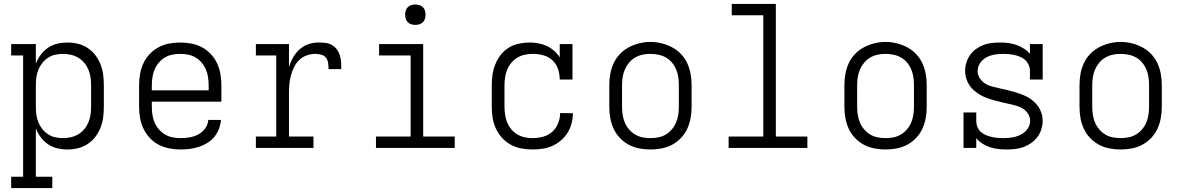

<svg xmlns="http://www.w3.org/2000/svg" viewBox="-20 -755 6040 980"><path d="M37 205V147H98V-472H37V-530H163V-430Q172 -454 188 -475.5Q204 -497 225.5 -511.5Q247 -526 272.5 -532Q298 -538 324 -538Q351 -538 378 -531.5Q405 -525 427.5 -510Q450 -495 466.5 -473.5Q483 -452 493 -426.5Q503 -401 506.5 -374Q510 -347 510 -320V-210Q510 -183 506.5 -156Q503 -129 493 -103.5Q483 -78 466.5 -56.5Q450 -35 427.5 -20Q405 -5 378 1.5Q351 8 324 8Q298 8 272.5 2Q247 -4 225.5 -18.5Q204 -33 188 -54.5Q172 -76 163 -100V147H247V205ZM301 -50Q321 -50 341.5 -54.5Q362 -59 379.5 -69.5Q397 -80 410 -95.5Q423 -111 431 -130Q439 -149 442 -169.5Q445 -190 445 -210V-320Q445 -340 442 -360.5Q439 -381 431 -400Q423 -419 410 -434.5Q397 -450 379.5 -460.5Q362 -471 341.5 -475.5Q321 -480 301 -480Q281 -480 261 -475.5Q241 -471 224.5 -460Q208 -449 195.5 -433Q183 -417 175.5 -398.5Q168 -380 165.5 -360Q163 -340 163 -320V-210Q163 -190 165.5 -170Q168 -150 175.5 -131.5Q183 -113 195.5 -97Q208 -81 224.5 -70Q241 -59 261 -54.5Q281 -50 301 -50Z M902 8Q873 8 844.5 2.5Q816 -3 790.5 -16Q765 -29 745 -50.5Q725 -72 712.5 -98Q700 -124 695 -152.5Q690 -181 690 -210V-320Q690 -349 695 -377.5Q700 -406 712 -432Q724 -458 744 -479Q764 -500 789 -513.5Q814 -527 842.5 -532.5Q871 -538 900 -538Q929 -538 957.5 -532.5Q986 -527 1011 -513.5Q1036 -500 1056 -479Q1076 -458 1088 -432Q1100 -406 1105 -377.5Q1110 -349 1110 -320V-236H755V-210Q755 -189 758 -168.5Q761 -148 769 -129.5Q777 -111 791 -95Q805 -79 822.5 -68.5Q840 -58 860.5 -54Q881 -50 902 -50Q925 -50 948.5 -54Q972 -58 992.5 -69Q1013 -80 1027.5 -100Q1042 -120 1043 -143H1108Q1106 -120 1097.5 -97.5Q1089 -75 1074 -56.5Q1059 -38 1038.5 -25.5Q1018 -13 995.5 -5.5Q973 2 949.5 5Q926 8 902 8ZM755 -294H1045V-320Q1045 -340 1042 -360.5Q1039 -381 1031 -400Q1023 -419 1009.5 -435Q996 -451 978.5 -461.5Q961 -472 940.5 -476Q920 -480 900 -480Q880 -480 859.5 -476Q839 -472 821.5 -461.5Q804 -451 790.5 -435Q777 -419 769 -400Q761 -381 758 -360.5Q755 -340 755 -320Z M1286 0V-58H1390V-472H1286V-530H1455V-414Q1463 -439 1476 -462Q1489 -485 1509 -503Q1529 -521 1554 -529.5Q1579 -538 1606 -538Q1623 -538 1641 -536Q1659 -534 1674 -525.5Q1689 -517 1699.5 -502.5Q1710 -488 1715 -471.5Q1720 -455 1721 -437.5Q1722 -420 1722 -402H1657Q1657 -417 1655 -432.5Q1653 -448 1644 -460Q1635 -472 1619.5 -476Q1604 -480 1589 -480Q1567 -480 1545 -472Q1523 -464 1507 -448.5Q1491 -433 1481 -412.5Q1471 -392 1465 -370Q1459 -348 1457 -325.5Q1455 -303 1455 -281V-58H1580V0Z M1899 0V-58H2076V-472H1915V-530H2140V-58H2301V0ZM2100 -628Q2089 -628 2079 -631Q2069 -634 2061.5 -641.5Q2054 -649 2051 -659Q2048 -669 2048 -680Q2048 -691 2051 -701Q2054 -711 2061.5 -718.5Q2069 -726 2079 -729Q2089 -732 2100 -732Q2111 -732 2121 -729Q2131 -726 2138.5 -718.5Q2146 -711 2149 -701Q2152 -691 2152 -680Q2152 -669 2149 -659Q2146 -649 2138.5 -641.5Q2131 -634 2121 -631Q2111 -628 2100 -628Z M2698 8Q2669 8 2640.5 2.5Q2612 -3 2587 -16.5Q2562 -30 2542.5 -51.5Q2523 -73 2511 -99Q2499 -125 2494.5 -153Q2490 -181 2490 -210V-320Q2490 -348 2494 -375Q2498 -402 2508.5 -427.5Q2519 -453 2536 -475Q2553 -497 2576.5 -511.5Q2600 -526 2627.5 -532Q2655 -538 2682 -538Q2705 -538 2727.5 -534Q2750 -530 2770.5 -520.5Q2791 -511 2808 -496Q2825 -481 2837 -462V-530H2902V-349H2837Q2837 -376 2828.5 -402Q2820 -428 2800.5 -446.5Q2781 -465 2754.5 -472.5Q2728 -480 2701 -480Q2680 -480 2660 -476Q2640 -472 2622 -461.5Q2604 -451 2590.5 -435Q2577 -419 2569 -400Q2561 -381 2558 -361Q2555 -341 2555 -320V-210Q2555 -190 2558 -169.5Q2561 -149 2568.5 -130.5Q2576 -112 2589 -96Q2602 -80 2619.5 -69.5Q2637 -59 2657 -54.5Q2677 -50 2698 -50Q2724 -50 2751 -57Q2778 -64 2798 -81.5Q2818 -99 2828.5 -125Q2839 -151 2839 -178L2904 -177Q2904 -151 2897.5 -125.5Q2891 -100 2877.5 -78Q2864 -56 2843.5 -38.5Q2823 -21 2799.5 -10.5Q2776 0 2750 4Q2724 8 2698 8Z M3300 8Q3271 8 3242.5 2.5Q3214 -3 3189 -16.5Q3164 -30 3144 -51Q3124 -72 3112 -98Q3100 -124 3095 -152.5Q3090 -181 3090 -210V-320Q3090 -349 3095 -377.5Q3100 -406 3112 -432Q3124 -458 3144 -479Q3164 -500 3189.5 -513.5Q3215 -527 3243 -534Q3271 -541 3300 -541Q3329 -541 3357 -534Q3385 -527 3410.5 -513.5Q3436 -500 3456 -479Q3476 -458 3488 -432Q3500 -406 3505 -377.5Q3510 -349 3510 -320V-210Q3510 -181 3505 -152.5Q3500 -124 3488 -98Q3476 -72 3456 -51Q3436 -30 3411 -16.5Q3386 -3 3357.5 2.5Q3329 8 3300 8ZM3300 -50Q3320 -50 3340.5 -54Q3361 -58 3378.5 -68.5Q3396 -79 3409.5 -95Q3423 -111 3431 -130Q3439 -149 3442 -169.5Q3445 -190 3445 -210V-320Q3445 -341 3442 -361.5Q3439 -382 3431 -401Q3423 -420 3409.5 -436Q3396 -452 3378 -462Q3360 -472 3339.5 -476Q3319 -480 3298 -480Q3278 -480 3258 -475.5Q3238 -471 3220.5 -460.5Q3203 -450 3190 -434Q3177 -418 3169 -399.5Q3161 -381 3158 -360.5Q3155 -340 3155 -320V-210Q3155 -190 3158 -169.5Q3161 -149 3169 -130Q3177 -111 3190.5 -95Q3204 -79 3221.5 -68.5Q3239 -58 3259.5 -54Q3280 -50 3300 -50Z M3699 0V-58H3876V-677H3715V-735H3940V-58H4101V0Z M4500 8Q4471 8 4442.5 2.5Q4414 -3 4389 -16.5Q4364 -30 4344 -51Q4324 -72 4312 -98Q4300 -124 4295 -152.5Q4290 -181 4290 -210V-320Q4290 -349 4295 -377.5Q4300 -406 4312 -432Q4324 -458 4344 -479Q4364 -500 4389.5 -513.5Q4415 -527 4443 -534Q4471 -541 4500 -541Q4529 -541 4557 -534Q4585 -527 4610.5 -513.5Q4636 -500 4656 -479Q4676 -458 4688 -432Q4700 -406 4705 -377.5Q4710 -349 4710 -320V-210Q4710 -181 4705 -152.5Q4700 -124 4688 -98Q4676 -72 4656 -51Q4636 -30 4611 -16.5Q4586 -3 4557.5 2.5Q4529 8 4500 8ZM4500 -50Q4520 -50 4540.5 -54Q4561 -58 4578.5 -68.5Q4596 -79 4609.5 -95Q4623 -111 4631 -130Q4639 -149 4642 -169.5Q4645 -190 4645 -210V-320Q4645 -341 4642 -361.5Q4639 -382 4631 -401Q4623 -420 4609.5 -436Q4596 -452 4578 -462Q4560 -472 4539.5 -476Q4519 -480 4498 -480Q4478 -480 4458 -475.5Q4438 -471 4420.5 -460.5Q4403 -450 4390 -434Q4377 -418 4369 -399.5Q4361 -381 4358 -360.5Q4355 -340 4355 -320V-210Q4355 -190 4358 -169.5Q4361 -149 4369 -130Q4377 -111 4390.5 -95Q4404 -79 4421.5 -68.5Q4439 -58 4459.5 -54Q4480 -50 4500 -50Z M5118 8Q5096 8 5075 5.5Q5054 3 5033.5 -3.5Q5013 -10 4994.5 -22Q4976 -34 4963 -50V0H4898V-181H4963V-136Q4963 -121 4969 -106.5Q4975 -92 4986 -82Q4997 -72 5011 -66Q5025 -60 5039.5 -56.5Q5054 -53 5069 -51.5Q5084 -50 5099 -50Q5099 -50 5099.5 -50Q5100 -50 5100 -50Q5115 -50 5130.5 -51.5Q5146 -53 5160.5 -56.5Q5175 -60 5189 -67Q5203 -74 5214 -84.5Q5225 -95 5231.5 -109Q5238 -123 5238 -138Q5238 -157 5227.5 -174Q5217 -191 5200.5 -201Q5184 -211 5165.5 -216Q5147 -221 5128.5 -225Q5110 -229 5091.5 -233.5Q5073 -238 5054.5 -243Q5036 -248 5018 -254.5Q5000 -261 4983.5 -270.5Q4967 -280 4952.5 -292.5Q4938 -305 4927.5 -321Q4917 -337 4911.5 -355.5Q4906 -374 4906 -393Q4906 -414 4912.5 -435Q4919 -456 4931 -473.5Q4943 -491 4960.5 -504Q4978 -517 4998.5 -525Q5019 -533 5040.5 -535.5Q5062 -538 5083 -538Q5104 -538 5125.5 -535.5Q5147 -533 5167 -526Q5187 -519 5205.5 -507.5Q5224 -496 5237 -480V-530H5302V-349H5237V-394Q5237 -409 5231 -423Q5225 -437 5214 -447.5Q5203 -458 5189.5 -464Q5176 -470 5161 -473.5Q5146 -477 5131 -478.5Q5116 -480 5101 -480Q5087 -480 5072 -478.5Q5057 -477 5043 -473.5Q5029 -470 5016 -463Q5003 -456 4992.5 -445.5Q4982 -435 4976 -421Q4970 -407 4970 -392Q4970 -373 4980.5 -356.5Q4991 -340 5007 -329.5Q5023 -319 5041.5 -314Q5060 -309 5078.5 -305Q5097 -301 5116 -296.5Q5135 -292 5153 -287Q5171 -282 5189 -275.5Q5207 -269 5224 -260Q5241 -251 5255.5 -238Q5270 -225 5280.5 -209.5Q5291 -194 5296.5 -175.5Q5302 -157 5302 -138Q5302 -116 5295 -94.5Q5288 -73 5275 -55.5Q5262 -38 5243.5 -25Q5225 -12 5204.5 -4.5Q5184 3 5162 5.5Q5140 8 5118 8Z M5700 8Q5671 8 5642.5 2.5Q5614 -3 5589 -16.5Q5564 -30 5544 -51Q5524 -72 5512 -98Q5500 -124 5495 -152.5Q5490 -181 5490 -210V-320Q5490 -349 5495 -377.5Q5500 -406 5512 -432Q5524 -458 5544 -479Q5564 -500 5589.5 -513.5Q5615 -527 5643 -534Q5671 -541 5700 -541Q5729 -541 5757 -534Q5785 -527 5810.5 -513.5Q5836 -500 5856 -479Q5876 -458 5888 -432Q5900 -406 5905 -377.5Q5910 -349 5910 -320V-210Q5910 -181 5905 -152.5Q5900 -124 5888 -98Q5876 -72 5856 -51Q5836 -30 5811 -16.5Q5786 -3 5757.5 2.5Q5729 8 5700 8ZM5700 -50Q5720 -50 5740.5 -54Q5761 -58 5778.5 -68.5Q5796 -79 5809.5 -95Q5823 -111 5831 -130Q5839 -149 5842 -169.5Q5845 -190 5845 -210V-320Q5845 -341 5842 -361.5Q5839 -382 5831 -401Q5823 -420 5809.5 -436Q5796 -452 5778 -462Q5760 -472 5739.5 -476Q5719 -480 5698 -480Q5678 -480 5658 -475.5Q5638 -471 5620.5 -460.5Q5603 -450 5590 -434Q5577 -418 5569 -399.5Q5561 -381 5558 -360.5Q5555 -340 5555 -320V-210Q5555 -190 5558 -169.5Q5561 -149 5569 -130Q5577 -111 5590.5 -95Q5604 -79 5621.5 -68.5Q5639 -58 5659.5 -54Q5680 -50 5700 -50Z"/></svg>

Font: Iosevka Slab Light Extended
Style: Regular
Weight: 300
Width: 7
Monospace: yes
Designer: Belleve Invis
Foundry: Belleve Invis
Version: Version 11.1.0; ttfautohint (v1.8.3)